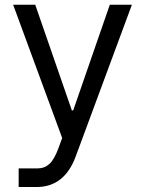

<svg xmlns="http://www.w3.org/2000/svg" viewBox="-20 -565 597 790"><path d="M130.7 204.5H56.8V127.8H136.4Q163.4 127.8 183.4 109.4Q203.5 90.9 220.2 45.5L235.8 2.8L34.1 -545.5H125L275.6 -110.8H281.2L431.8 -545.5H522.7L291.2 79.5Q244.7 204.5 130.7 204.5Z"/></svg>

Font: Inter Zeller
Style: Regular
Weight: 400
Designer: Rasmus Andersson; Joe Bland
Foundry: zeller
Version: Version 3.015;git-dec3a8cb1